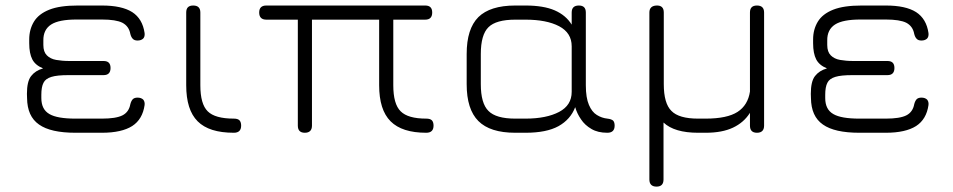

<svg xmlns="http://www.w3.org/2000/svg" viewBox="-20 -493 3538 713"><path d="M358.5 0C358.5 0 260.5 0 260.5 0C199 0 154 -10 125 -30.5C95.5 -51 81 -83.5 80.5 -129C80.5 -129 80.5 -129 80.5 -129C80.5 -129 80 -144.5 80 -144.5C80 -175 85 -197 95.5 -210.5C106 -224 120.5 -233.5 140 -239C140 -239 140 -239 140 -239C120.5 -247 107.5 -258 100 -272.5C92.5 -287 88.5 -307 88.5 -332.5C88.5 -332.5 88.5 -332.5 88.5 -332.5C88.5 -332.5 88.5 -346.5 88.5 -346.5C88.5 -371.5 94.5 -393.5 106 -412.5C117.5 -431.5 136.5 -446.5 163 -457C189.5 -467.5 224.5 -472.5 269 -472.5C269 -472.5 269 -472.5 269 -472.5C269 -472.5 358.5 -472.5 358.5 -472.5C407.5 -472.5 445 -464.5 471 -448C496.5 -431.5 512 -405.5 517 -370C517 -370 517 -370 517 -370C518 -361 516 -354 511.5 -349.5C506.5 -345 499.5 -342.5 491 -342.5C491 -342.5 491 -342.5 491 -342.5C483 -342.5 477 -344.5 473 -349C469 -353 466 -359 464 -367C464 -367 464 -367 464 -367C460.5 -386.5 450.5 -400 434.5 -408.5C418.5 -416.5 393 -420.5 358.5 -420.5C358.5 -420.5 358.5 -420.5 358.5 -420.5C358.5 -420.5 264.5 -420.5 264.5 -420.5C221 -420.5 189.5 -414.5 170 -402C150.5 -389.5 140.5 -369.5 141 -342.5C141 -342.5 141 -342.5 141 -342.5C141 -342.5 141 -326 141 -326C141 -308.5 145.5 -296 154 -287.5C162.5 -279 174 -273 188.5 -270.5C203 -268 219 -266.5 236.5 -266.5C236.5 -266.5 236.5 -266.5 236.5 -266.5C236.5 -266.5 364.5 -266.5 364.5 -266.5C382 -266.5 390.5 -258 390.5 -240.5C390.5 -240.5 390.5 -240.5 390.5 -240.5C390.5 -223 382 -214 364.5 -214C364.5 -214 364.5 -214 364.5 -214C364.5 -214 234.5 -214 234.5 -214C206.5 -214 185.5 -212 171 -207.5C156.5 -203 146.5 -196 141.5 -185.5C136 -175 133.5 -160 133.5 -141C133.5 -141 133.5 -141 133.5 -141C133.5 -141 133.5 -129 133.5 -129C133.5 -100.5 143.5 -81 163.5 -69.5C183 -58 215.5 -52.5 260.5 -52.5C260.5 -52.5 260.5 -52.5 260.5 -52.5C260.5 -52.5 358.5 -52.5 358.5 -52.5C393 -52.5 418.5 -56.5 434.5 -64.5C450.5 -72.5 460.5 -86.5 464 -106C464 -106 464 -106 464 -106C466 -114 469 -120 473 -124.5C477 -128.5 483 -130.5 491 -130.5C491 -130.5 491 -130.5 491 -130.5C499.5 -130.5 506.5 -128 511.5 -123.5C516 -118.5 518 -111.5 517 -103C517 -103 517 -103 517 -103C512 -67.5 496.5 -41.5 471 -25C445 -8.5 407.5 0 358.5 0C358.5 0 358.5 0 358.5 0Z M848.5 0C848.5 0 848.5 0 848.5 0C787 0 742.5 -14 714 -42.5C685.5 -71 671.5 -115.5 671.5 -176.5C671.5 -176.5 671.5 -176.5 671.5 -176.5C671.5 -176.5 671.5 -446.5 671.5 -446.5C671.5 -464 680 -472.5 697.5 -472.5C697.5 -472.5 697.5 -472.5 697.5 -472.5C715 -472.5 724 -464 724 -446.5C724 -446.5 724 -446.5 724 -446.5C724 -446.5 724 -176.5 724 -176.5C724 -130 733 -97.5 751.5 -79.5C769.5 -61.5 802 -52.5 848.5 -52.5C848.5 -52.5 848.5 -52.5 848.5 -52.5C858 -52.5 865 -50.5 869.5 -46C873.5 -41.5 875.5 -35 875.5 -26.5C875.5 -26.5 875.5 -26.5 875.5 -26.5C875.5 -9 866.5 0 848.5 0Z M942.5 -446.5C942.5 -446.5 942.5 -446.5 942.5 -446.5C942.5 -464 951.5 -472.5 969 -472.5C969 -472.5 969 -472.5 969 -472.5C969 -472.5 1559 -472.5 1559 -472.5C1576.5 -472.5 1585 -464 1585 -446.5C1585 -446.5 1585 -446.5 1585 -446.5C1585 -429 1576.5 -420 1559 -420C1559 -420 1559 -420 1559 -420C1559 -420 1440.5 -420 1440.5 -420C1440.5 -420 1440.5 -176.5 1440.5 -176.5C1440.5 -130 1449.5 -97.5 1468 -79.5C1486 -61.5 1517.5 -52.5 1563 -52.5C1563 -52.5 1563 -52.5 1563 -52.5C1572.5 -52.5 1579.5 -50.5 1584 -46C1588 -41.5 1590 -35 1590 -26.5C1590 -26.5 1590 -26.5 1590 -26.5C1590 -9 1581 0 1563 0C1563 0 1563 0 1563 0C1503 0 1459 -14 1430.5 -42.5C1402 -71 1388 -115.5 1388 -176.5C1388 -176.5 1388 -176.5 1388 -176.5C1388 -176.5 1388 -420 1388 -420C1388 -420 1138.5 -420 1138.5 -420C1138.5 -420 1138.5 -26.5 1138.5 -26.5C1138.5 -9 1129.5 0 1112 0C1112 0 1112 0 1112 0C1094.5 0 1086 -9 1086 -26.5C1086 -26.5 1086 -26.5 1086 -26.5C1086 -26.5 1086 -420 1086 -420C1086 -420 969 -420 969 -420C951.5 -420 942.5 -429 942.5 -446.5Z M1713 -180.5C1713 -180.5 1713 -180.5 1713 -180.5C1713 -180.5 1713 -292.5 1713 -292.5C1713 -355 1727.5 -400.5 1756.5 -429.5C1785.5 -458 1831 -472.5 1893.5 -472.5C1893.5 -472.5 1893.5 -472.5 1893.5 -472.5C1893.5 -472.5 1931.5 -472.5 1931.5 -472.5C1976 -472.5 2012.5 -466.5 2040 -454.5C2067.5 -442.5 2088.5 -425 2103 -401.5C2103 -401.5 2103 -401.5 2103 -401.5C2103 -401.5 2103 -446.5 2103 -446.5C2103 -464 2112 -472.5 2129.5 -472.5C2129.5 -472.5 2129.5 -472.5 2129.5 -472.5C2147 -472.5 2155.5 -464 2155.5 -446.5C2155.5 -446.5 2155.5 -446.5 2155.5 -446.5C2155.5 -446.5 2155.5 -176.5 2155.5 -176.5C2155.5 -145 2159.5 -121 2167 -103.5C2174.5 -86 2184 -73.5 2196.5 -66C2208.5 -58.5 2221.5 -54 2235.5 -52.5C2235.5 -52.5 2235.5 -52.5 2235.5 -52.5C2245 -51.5 2252 -49 2256.5 -45.5C2260.5 -41.5 2262.5 -35 2262.5 -26.5C2262.5 -26.5 2262.5 -26.5 2262.5 -26.5C2262.5 -9 2253.5 0 2235.5 0C2235.5 0 2235.5 0 2235.5 0C2212 0 2192.5 -4.5 2176.5 -14C2160 -23.5 2147 -35.5 2137.5 -50C2127.5 -64.5 2120.5 -79.5 2116 -95C2116 -95 2116 -95 2116 -95C2104.5 -64.5 2083.5 -41 2054 -24.5C2024 -8 1983 0 1931.5 0C1931.5 0 1931.5 0 1931.5 0C1931.5 0 1893.5 0 1893.5 0C1831 0 1785.5 -14.5 1756.5 -43.5C1727.5 -72.5 1713 -118 1713 -180.5ZM1765.5 -292.5C1765.5 -292.5 1765.5 -180.5 1765.5 -180.5C1765.5 -133 1775 -99.5 1794 -81C1812.5 -62 1846 -52.5 1893.5 -52.5C1893.5 -52.5 1893.5 -52.5 1893.5 -52.5C1893.5 -52.5 1931.5 -52.5 1931.5 -52.5C1983.5 -52.5 2025 -61 2056.5 -77.5C2087.5 -94 2103 -118.5 2103 -152C2103 -152 2103 -152 2103 -152C2103 -152 2103 -321 2103 -321C2103 -354.5 2087.5 -379 2056.5 -395.5C2025 -412 1983.5 -420 1931.5 -420C1931.5 -420 1931.5 -420 1931.5 -420C1931.5 -420 1893.5 -420 1893.5 -420C1846 -420 1812.5 -410.5 1794 -392C1775 -373.5 1765.5 -340 1765.5 -292.5C1765.5 -292.5 1765.5 -292.5 1765.5 -292.5Z M2391.5 173.5C2391.5 173.5 2391.5 173.5 2391.5 173.5C2391.5 173.5 2391.5 -446.5 2391.5 -446.5C2391.5 -463 2400.5 -472 2418.5 -472.5C2418.5 -472.5 2418.5 -472.5 2418.5 -472.5C2436 -473 2445 -464.5 2445 -446.5C2445 -446.5 2445 -446.5 2445 -446.5C2445 -446.5 2445 -180.5 2445 -180.5C2445 -133 2454.5 -99.5 2473.5 -81C2492 -62 2525 -52.5 2572.5 -52.5C2572.5 -52.5 2572.5 -52.5 2572.5 -52.5C2572.5 -52.5 2600.5 -52.5 2600.5 -52.5C2654 -52.5 2693.5 -61 2719 -77.5C2744.5 -94 2760 -119.5 2765 -153C2765 -153 2765 -153 2765 -153C2765 -153 2765 -446.5 2765 -446.5C2765 -464 2773.5 -472.5 2791 -472.5C2791 -472.5 2791 -472.5 2791 -472.5C2808.5 -472.5 2817.5 -464 2817.5 -446.5C2817.5 -446.5 2817.5 -446.5 2817.5 -446.5C2817.5 -446.5 2817.5 -26.5 2817.5 -26.5C2817.5 -9 2808.5 0 2791 0C2791 0 2791 0 2791 0C2773.5 0 2765 -9 2765 -26.5C2765 -26.5 2765 -26.5 2765 -26.5C2765 -26.5 2765 -74 2765 -74C2749.5 -49.5 2728.5 -31.5 2702 -19C2675.5 -6.5 2642 0 2600.5 0C2600.5 0 2600.5 0 2600.5 0C2600.5 0 2572.5 0 2572.5 0C2514 0 2471 -12.5 2444 -38C2444 -38 2444 -38 2444 -38C2444 -38 2444 173.5 2444 173.5C2444 191 2435.5 200 2418 200C2418 200 2418 200 2418 200C2400.5 200 2391.5 191 2391.5 173.5Z M3269.5 0C3269.5 0 3171.5 0 3171.5 0C3110 0 3065 -10 3036 -30.5C3006.5 -51 2992 -83.5 2991.5 -129C2991.5 -129 2991.5 -129 2991.5 -129C2991.5 -129 2991 -144.5 2991 -144.5C2991 -175 2996 -197 3006.5 -210.5C3017 -224 3031.5 -233.5 3051 -239C3051 -239 3051 -239 3051 -239C3031.5 -247 3018.5 -258 3011 -272.5C3003.5 -287 2999.5 -307 2999.5 -332.5C2999.5 -332.5 2999.5 -332.5 2999.5 -332.5C2999.5 -332.5 2999.5 -346.5 2999.5 -346.5C2999.5 -371.5 3005.5 -393.5 3017 -412.5C3028.5 -431.5 3047.5 -446.5 3074 -457C3100.5 -467.5 3135.5 -472.5 3180 -472.5C3180 -472.5 3180 -472.5 3180 -472.5C3180 -472.5 3269.5 -472.5 3269.5 -472.5C3318.5 -472.5 3356 -464.5 3382 -448C3407.5 -431.5 3423 -405.5 3428 -370C3428 -370 3428 -370 3428 -370C3429 -361 3427 -354 3422.5 -349.5C3417.5 -345 3410.5 -342.5 3402 -342.5C3402 -342.5 3402 -342.5 3402 -342.5C3394 -342.5 3388 -344.5 3384 -349C3380 -353 3377 -359 3375 -367C3375 -367 3375 -367 3375 -367C3371.5 -386.5 3361.5 -400 3345.5 -408.5C3329.5 -416.5 3304 -420.5 3269.5 -420.5C3269.5 -420.5 3269.5 -420.5 3269.5 -420.5C3269.5 -420.5 3175.5 -420.5 3175.5 -420.5C3132 -420.5 3100.5 -414.5 3081 -402C3061.5 -389.5 3051.5 -369.5 3052 -342.5C3052 -342.5 3052 -342.5 3052 -342.5C3052 -342.5 3052 -326 3052 -326C3052 -308.5 3056.5 -296 3065 -287.5C3073.5 -279 3085 -273 3099.5 -270.5C3114 -268 3130 -266.5 3147.5 -266.5C3147.5 -266.5 3147.5 -266.5 3147.5 -266.5C3147.5 -266.5 3275.5 -266.5 3275.5 -266.5C3293 -266.5 3301.5 -258 3301.5 -240.5C3301.5 -240.5 3301.5 -240.5 3301.5 -240.5C3301.5 -223 3293 -214 3275.5 -214C3275.5 -214 3275.5 -214 3275.5 -214C3275.5 -214 3145.5 -214 3145.5 -214C3117.5 -214 3096.5 -212 3082 -207.5C3067.5 -203 3057.5 -196 3052.5 -185.5C3047 -175 3044.5 -160 3044.5 -141C3044.5 -141 3044.5 -141 3044.5 -141C3044.5 -141 3044.5 -129 3044.5 -129C3044.5 -100.5 3054.5 -81 3074.5 -69.5C3094 -58 3126.5 -52.5 3171.5 -52.5C3171.5 -52.5 3171.5 -52.5 3171.5 -52.5C3171.5 -52.5 3269.5 -52.5 3269.5 -52.5C3304 -52.5 3329.5 -56.5 3345.5 -64.5C3361.5 -72.5 3371.5 -86.5 3375 -106C3375 -106 3375 -106 3375 -106C3377 -114 3380 -120 3384 -124.5C3388 -128.5 3394 -130.5 3402 -130.5C3402 -130.5 3402 -130.5 3402 -130.5C3410.5 -130.5 3417.5 -128 3422.5 -123.5C3427 -118.5 3429 -111.5 3428 -103C3428 -103 3428 -103 3428 -103C3423 -67.5 3407.5 -41.5 3382 -25C3356 -8.5 3318.5 0 3269.5 0C3269.5 0 3269.5 0 3269.5 0Z"/></svg>

Font: Jura-Fortis-Regular
Style: Regular
Weight: 500
Designer: Daniel Johnson, Alexei Vanyashin, Mirko Velimirovic
Foundry: Daniel Johnson
Version: ""